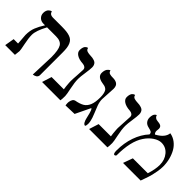

<svg xmlns="http://www.w3.org/2000/svg" viewBox="61 -1217 1881 1881"><g transform="rotate(45 1001.5 -276.5)"><path d="M415 12.2 420.9 11.7C424.5 11.4 429 10.3 434.3 8.3C439.7 6.3 445 3.9 450.2 1C455.4 -2 459.9 -6.4 463.6 -12.5C467.4 -18.5 469.2 -25.4 469.2 -33.2V-344.2C469.2 -368.7 468.1 -389.6 465.8 -407C463.5 -424.4 459.5 -439.9 453.6 -453.4C447.8 -466.9 440.4 -477.9 431.6 -486.3C422.9 -494.8 411.3 -501.6 397 -506.8C382.6 -512 366.5 -515.7 348.6 -517.8C330.7 -519.9 309.2 -521 284.2 -521H158.2C131.5 -521 115.1 -533 108.9 -557.1L103.5 -555.7C100.3 -555 96.3 -553.2 91.6 -550.3C86.8 -547.4 82.1 -543.5 77.4 -538.8C72.7 -534.1 68.6 -527.2 65.2 -518.1C61.8 -509 60.1 -498.5 60.1 -486.8C60.1 -466 67.1 -448.5 81.3 -434.3C95.5 -420.2 114.1 -413.1 137.2 -413.1H158.7C136.6 -378.6 119.5 -346.3 107.7 -316.2C95.8 -286.1 89.8 -251.3 89.8 -211.9C89.8 -209.3 90.4 -201.3 91.6 -187.7C92.7 -174.2 93.9 -158.7 95.2 -141.1C96.5 -123.5 97.5 -109.9 98.1 -100.1H37.1L20 0H154.8L161.1 -58.1C161.1 -69.2 156.4 -97.2 147 -142.1C137.5 -187 132.8 -224.9 132.8 -255.9C132.8 -294.3 150.9 -346.7 187 -413.1H312C355.3 -413.1 384.8 -400.1 400.4 -374.3C416 -348.4 423.8 -301.6 423.8 -233.9Z M758.8 -272C758.8 -291.5 761.8 -321 767.8 -360.6C773.8 -400.1 776.9 -429.4 776.9 -448.2C776.9 -460 775 -470.1 771.2 -478.5C767.5 -487 762.9 -493.6 757.3 -498.3C751.8 -503 744.6 -506.8 735.8 -509.8C727.1 -512.7 718.8 -514.7 711.2 -515.9C703.5 -517 694.3 -517.7 683.6 -518.1C673.5 -518.7 665.9 -519.4 660.6 -520C655.4 -520.7 648.8 -522.1 640.9 -524.2C632.9 -526.3 626.7 -529.9 622.3 -534.9C617.9 -540 615.1 -546.4 613.8 -554.2L609.4 -553.7C606.1 -553.4 602.4 -551.9 598.1 -549.3C593.9 -546.7 589.7 -543.1 585.4 -538.6C581.2 -534 577.6 -526.8 574.5 -516.8C571.4 -506.9 569.8 -495.3 569.8 -481.9C569.8 -461.8 580.2 -445.1 600.8 -431.9C621.5 -418.7 649.4 -411.1 684.6 -409.2C698.6 -408.2 709.9 -404.3 718.5 -397.5C727.1 -390.6 731.4 -381.2 731.4 -369.1C731.4 -353.2 730 -326.1 727.1 -287.8C724.1 -249.6 722.7 -221.7 722.7 -204.1C722.7 -193.4 723 -185.7 723.6 -181.2C725.9 -147.6 728.8 -120.6 732.4 -100.1H562.5L530.8 0H784.7C787.3 -12.7 788.6 -33.7 788.6 -63C788.6 -77 783.6 -107 773.7 -153.1C763.8 -199.1 758.8 -238.8 758.8 -272Z M1065.4 -295.9C1065.4 -308.6 1066.8 -334.1 1069.6 -372.3C1072.3 -410.6 1073.7 -435.9 1073.7 -448.2C1073.7 -462.9 1071.5 -475.2 1066.9 -485.1C1062.3 -495 1055.7 -502.4 1047.1 -507.3C1038.5 -512.2 1029.7 -515.5 1020.8 -517.3C1011.8 -519.1 1001.5 -520 989.7 -520C981 -520 974.1 -520.3 969.2 -520.8C964.4 -521.2 958.3 -522.4 950.9 -524.2C943.6 -526 937.7 -529.4 933.3 -534.4C929 -539.5 925.9 -546.1 924.3 -554.2L919.4 -552.7C916.5 -551.8 912.9 -549.6 908.7 -546.1C904.5 -542.7 900.2 -538.4 896 -533.2C891.8 -528 888.1 -520.3 885 -510.3C881.9 -500.2 880.4 -488.8 880.4 -476.1C880.4 -440.3 906.4 -418.3 958.5 -410.2C970.2 -408.5 979.7 -406.8 986.8 -405C994 -403.2 1001.5 -399.9 1009.3 -395C1017.1 -390.1 1023 -383.8 1027.1 -376C1031.2 -368.2 1034.6 -357.6 1037.4 -344.2C1040.1 -330.9 1041.5 -314.8 1041.5 -295.9C1041.5 -250.7 1035.9 -214.7 1024.7 -188C1013.4 -161.3 997.3 -141.7 976.3 -129.2C955.3 -116.6 926.1 -106.9 888.7 -100.1C871.1 -96.2 859.4 -78.5 853.5 -46.9C852.9 -43 852.5 -37.6 852.5 -30.8C852.5 -25.2 853 -19 854 -12.2C855 -5.4 855.5 -1.3 855.5 0L977.5 -3.9L1051.8 -158.2H1058.6C1064.8 -147.8 1070.6 -132.5 1076.2 -112.3C1081.7 -92.1 1086.2 -73.8 1089.6 -57.4C1093 -40.9 1098.4 -26.3 1105.7 -13.4C1113 -0.6 1121.9 5.9 1132.3 5.9C1137.9 -2.3 1140.6 -14.2 1140.6 -29.8C1140.6 -39.9 1139.3 -51.6 1136.7 -64.9C1132.2 -87.4 1123.9 -112.8 1111.8 -141.1C1099.4 -169.8 1088.6 -197 1079.3 -222.9C1070.1 -248.8 1065.4 -273.1 1065.4 -295.9Z M1410.6 -272C1410.6 -291.5 1413.7 -321 1419.7 -360.6C1425.7 -400.1 1428.7 -429.4 1428.7 -448.2C1428.7 -460 1426.8 -470.1 1423.1 -478.5C1419.4 -487 1414.7 -493.6 1409.2 -498.3C1403.6 -503 1396.5 -506.8 1387.7 -509.8C1378.9 -512.7 1370.7 -514.7 1363 -515.9C1355.4 -517 1346.2 -517.7 1335.4 -518.1C1325.4 -518.7 1317.7 -519.4 1312.5 -520C1307.3 -520.7 1300.7 -522.1 1292.7 -524.2C1284.7 -526.3 1278.6 -529.9 1274.2 -534.9C1269.8 -540 1266.9 -546.4 1265.6 -554.2L1261.2 -553.7C1258 -553.4 1254.2 -551.9 1250 -549.3C1245.8 -546.7 1241.5 -543.1 1237.3 -538.6C1233.1 -534 1229.4 -526.8 1226.3 -516.8C1223.2 -506.9 1221.7 -495.3 1221.7 -481.9C1221.7 -461.8 1232 -445.1 1252.7 -431.9C1273.4 -418.7 1301.3 -411.1 1336.4 -409.2C1350.4 -408.2 1361.7 -404.3 1370.4 -397.5C1379 -390.6 1383.3 -381.2 1383.3 -369.1C1383.3 -353.2 1381.8 -326.1 1378.9 -287.8C1376 -249.6 1374.5 -221.7 1374.5 -204.1C1374.5 -193.4 1374.8 -185.7 1375.5 -181.2C1377.8 -147.6 1380.7 -120.6 1384.3 -100.1H1214.4L1182.6 0H1436.5C1439.1 -12.7 1440.4 -33.7 1440.4 -63C1440.4 -77 1435.5 -107 1425.5 -153.1C1415.6 -199.1 1410.6 -238.8 1410.6 -272Z M1774.4 -533.2C1770.2 -488.9 1737.8 -450.5 1677.2 -418C1672.7 -420.9 1668.9 -425.8 1666 -432.6C1663.1 -439.5 1661.6 -446.3 1661.6 -453.1C1661.6 -457 1662.1 -461.8 1663.1 -467.3C1664.1 -472.8 1664.6 -478.7 1664.6 -484.9C1664.6 -492 1663.3 -498.2 1660.9 -503.4C1658.4 -508.6 1655.6 -512.6 1652.3 -515.4C1649.1 -518.1 1644.7 -520.5 1639.2 -522.5C1633.6 -524.4 1628.8 -525.6 1624.8 -526.1C1620.7 -526.6 1615.6 -527.2 1609.4 -527.8C1600.6 -528.8 1593.3 -530 1587.4 -531.5C1581.5 -533 1575.3 -536.5 1568.6 -542.2C1561.9 -547.9 1557.5 -555.5 1555.2 -564.9L1551.8 -564C1549.5 -563.3 1546.6 -561.7 1543.2 -559.1C1539.8 -556.5 1536.5 -552.9 1533.2 -548.3C1529.9 -543.8 1527.2 -537 1524.9 -528.1C1522.6 -519.1 1521.5 -508.8 1521.5 -497.1C1521.5 -478.8 1526.9 -463 1537.6 -449.5C1548.3 -436 1563.6 -427.1 1583.5 -422.9C1606 -418 1620.6 -413.1 1627.4 -408.2C1634.6 -402.7 1638.2 -393.6 1638.2 -380.9C1600.1 -339.5 1571 -289.7 1550.8 -231.4C1530.6 -173.2 1520.5 -110 1520.5 -42C1520.5 -10.7 1526.2 4.9 1537.6 4.9C1541.8 4.9 1545.8 3.3 1549.6 0C1553.3 -3.3 1555.2 -6.2 1555.2 -8.8C1555.2 -137.7 1577.6 -235.4 1622.6 -301.8C1643.7 -334 1668.7 -359.6 1697.5 -378.7C1726.3 -397.7 1753.6 -407.2 1779.3 -407.2C1820.6 -407.2 1854.7 -391.2 1881.3 -359.1C1908 -327.1 1921.4 -287.8 1921.4 -241.2C1921.4 -201.2 1912.8 -154.1 1895.5 -100.1H1688.5L1652.3 0H1896.5L1925.3 -83C1928.9 -93.8 1932.6 -106.6 1936.5 -121.6C1940.4 -136.6 1944.6 -157 1949 -182.9C1953.4 -208.7 1955.6 -231.8 1955.6 -252C1955.6 -285.2 1951.7 -317.3 1943.8 -348.4C1936 -379.5 1924.8 -408 1910.2 -433.8C1895.5 -459.7 1876.5 -481.5 1853 -499.3C1829.6 -517 1803.4 -528.3 1774.4 -533.2Z"/></g></svg>

Font: Linux Biolinum G
Style: Bold
Weight: 700
Designer: Philipp H. Poll
Foundry: Philipp H. Poll
Version: Version 1.1.0